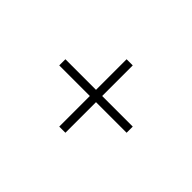

<svg xmlns="http://www.w3.org/2000/svg" viewBox="-71 -688 750 750"><g transform="rotate(45 304.0 -313.0)"><path d="M287 -127V-296H118V-330H287V-499H321V-330H490V-296H321V-127Z"/></g></svg>

Font: Be Vietnam Pro Thin
Style: Regular
Weight: 100
Designer: Lam Bao, Tony Le, Vietanh Nguyen
Foundry: Yellow Type Foundry
Version: Version 1.002; ttfautohint (v1.8.3)